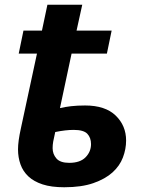

<svg xmlns="http://www.w3.org/2000/svg" viewBox="-20 -780 608 810"><path d="M56 -150Q56 -184 68 -238L136 -554H59L79 -651H157L180 -760H327L303 -651H451L431 -554H282L233 -324Q254 -329 280 -332Q306 -335 339 -335Q424 -335 468 -292.5Q512 -250 512 -187Q512 -151 498.5 -115.5Q485 -80 454.5 -52.5Q424 -25 374 -7.5Q324 10 251 10Q197 10 160 -2Q123 -14 100 -35.5Q77 -57 66.5 -86.5Q56 -116 56 -150ZM202 -155Q202 -130 218 -111.5Q234 -93 272 -93Q318 -93 341 -116.5Q364 -140 364 -172Q364 -199 348.5 -215.5Q333 -232 291 -232Q257 -232 213 -223Q207 -197 204.5 -183Q202 -169 202 -155Z"/></svg>

Font: BC Sans
Style: Bold Italic
Weight: 700
Italic angle: -12°
Designer: Monotype Design Team
Province of B.C.
Foundry: Monotype Imaging Inc.
Version: Version 2.000;GOOG;noto-source:20170915:90ef993387c0